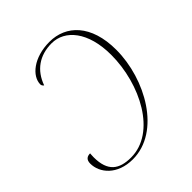

<svg xmlns="http://www.w3.org/2000/svg" viewBox="-162 -643 751 751"><g transform="rotate(-45 213.0 -268.0)"><path d="M234 -546C147 -546 91 -499 91 -453C91 -447 96 -442 99 -440C121 -502 169 -536 236 -536C309 -536 369 -467 369 -339C369 -177 278 0 140 0C75 0 37 -26 37 -104C37 -113 38 -121 38 -125C22 -125 10 -118 10 -96C10 -45 54 10 140 10C293 10 397 -177 397 -339C397 -478 325 -546 234 -546Z"/></g></svg>

Font: Noto Serif Display Thin
Style: Italic
Weight: 100
Italic angle: -12°
Designer: Monotype Design Team
Foundry: Monotype Imaging Inc.
Version: Version 2.009